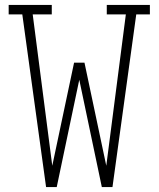

<svg xmlns="http://www.w3.org/2000/svg" viewBox="-20 -755 640 775"><path d="M166 0 70 -697H15V-735H189V-697H112L191 -86L279 -502H321L409 -86L488 -697H411V-735H585V-697H530L434 0H391L300 -433L209 0Z"/></svg>

Font: Iosevka Slab XLtEx
Style: Regular
Weight: 200
Width: 7
Monospace: yes
Designer: Belleve Invis
Foundry: Belleve Invis
Version: Version 11.1.0; ttfautohint (v1.8.3)